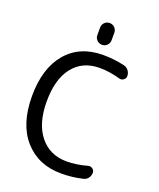

<svg xmlns="http://www.w3.org/2000/svg" viewBox="-169 -1060 951 1151"><g transform="rotate(20 306.5 -484.5)"><path d="M283.2 -865.2V-912.1Q283.2 -931.6 296.4 -944.8Q309.6 -958 328.6 -958Q347.7 -958 360.8 -944.8Q374 -931.6 374 -912.1V-865.2Q374 -845.7 360.8 -832.5Q347.7 -819.3 328.6 -819.3Q309.6 -819.3 296.4 -832.5Q283.2 -845.7 283.2 -865.2ZM500 -109.4Q514.6 -113.3 527.3 -104Q540 -94.7 540 -80.1Q540 -60.5 528.8 -45.4Q517.6 -30.3 499 -26.4Q432.6 -10.7 367.2 -10.7Q364.3 -10.7 361.3 -10.7Q216.8 -10.7 128.4 -109.4Q40 -208 40 -387.7Q40 -564.5 124.5 -664.6Q209 -764.6 358.4 -764.6Q427.7 -764.6 495.1 -749Q513.7 -744.1 524.9 -729Q536.1 -713.9 536.1 -695.3Q536.1 -679.7 523.4 -670.4Q510.7 -661.1 496.1 -665Q427.7 -684.6 365.2 -684.6Q255.9 -684.6 194.8 -606.9Q133.8 -529.3 133.8 -387.7Q133.8 -247.1 197.3 -168.5Q260.7 -89.8 368.2 -89.8Q431.6 -89.8 500 -109.4Z"/></g></svg>

Font: Gen Jyuu GothicX Regular
Style: Regular
Weight: 400
Designer: [Source Han Sans]
Ryoko NISHIZUKA  (kana & ideographs); Paul D. Hunt (Latin, Greek & Cyrillic); Wenlong ZHANG  (bopomofo
Version: Version 1.002.20150607